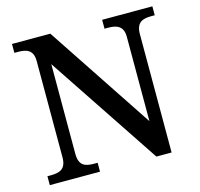

<svg xmlns="http://www.w3.org/2000/svg" viewBox="-104 -826 978 938"><g transform="rotate(-15 385.0 -357.0)"><path d="M35 0H289V-45H271C228 -45 195 -54 195 -115V-569L574 0H651V-599C651 -659 685 -669 727 -669H745V-714H491V-669H509C550 -669 586 -659 586 -603V-176L229 -714H35V-669H53C94 -669 130 -660 130 -603V-115C130 -54 95 -45 51 -45H35Z"/></g></svg>

Font: Noto Serif Ethiopic Medium
Style: Regular
Weight: 500
Designer: Monotype Design Team
Foundry: Monotype Imaging Inc.
Version: Version 2.102